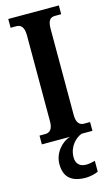

<svg xmlns="http://www.w3.org/2000/svg" viewBox="-142 -765 616 1056"><g transform="rotate(-15 165.5 -237.0)"><path d="M22 0H183C133 14 87 68 87 130C87 206 129 240 210 240C227 240 263 234 280 224V163C261 168 243 171 229 171C197 171 172 154 172 115C172 52 214 13 248 0H310V-50H275C252 -50 233 -65 233 -110V-601C233 -651 249 -664 275 -664H310V-714H22V-664H56C77 -664 98 -651 98 -601V-109C98 -63 77 -50 56 -50H22Z"/></g></svg>

Font: Noto Serif Georgian ExtraCondensed Bold
Style: Regular
Weight: 700
Width: 2
Designer: Monotype Design Team, Akaki Razmadze
Foundry: Google LLC
Version: Version 2.003